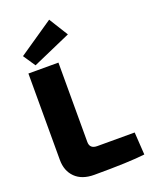

<svg xmlns="http://www.w3.org/2000/svg" viewBox="-171 -1036 889 1130"><g transform="rotate(-20 273.0 -471.5)"><path d="M355 -827 114 -721 63 -797 281 -946ZM246 -690V-193Q246 -150 293 -150H527L536 -9Q438 3 219 3Q142 3 100 -38.5Q58 -80 58 -149V-690Z"/></g></svg>

Font: Exo 2.0 Extra Bold
Style: Regular
Weight: 800
Designer: Natanael Gama
Version: Version 1.001;PS 001.001;hotconv 1.0.70;makeotf.lib2.5.58329